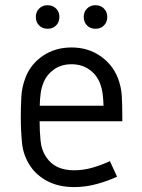

<svg xmlns="http://www.w3.org/2000/svg" viewBox="-20 -721 555 748"><path d="M258.8 -536.1Q321.8 -536.1 369.9 -503.4Q418 -470.7 439 -417.5Q452.1 -383.8 454.3 -349.6Q456.5 -315.4 456.5 -264.6V-248.5H134.3Q134.3 -212.9 137.9 -173.8Q141.6 -134.8 162.1 -106Q195.8 -57.6 268.6 -57.6Q306.2 -57.6 342.3 -68.4Q378.4 -79.1 408.2 -93.3L436 -32.7Q400.9 -16.1 357.4 -4.2Q314 7.8 268.6 7.8Q210 7.8 167 -14.2Q124 -36.1 99.6 -71.8Q70.8 -113.8 65.9 -163.1Q61 -212.4 61 -264.2Q61 -307.6 63.2 -345Q65.4 -382.3 79.1 -418Q99.1 -471.2 147.2 -503.7Q195.3 -536.1 258.8 -536.1ZM258.8 -470.7Q218.3 -470.7 189.9 -450.2Q161.6 -429.7 148.9 -397.9Q141.1 -378.4 138.2 -355.7Q135.3 -333 134.8 -309.1H383.3Q382.8 -330.6 380.1 -353.5Q377.4 -376.5 369.1 -397.5Q356 -430.7 326.9 -450.7Q297.9 -470.7 258.8 -470.7ZM352.1 -700.7Q372.1 -700.7 385 -687.7Q397.9 -674.8 397.9 -654.8Q397.9 -634.8 385 -621.8Q372.1 -608.9 352.1 -608.9Q332 -608.9 319.1 -621.8Q306.2 -634.8 306.2 -654.8Q306.2 -674.8 319.1 -687.7Q332 -700.7 352.1 -700.7ZM165.5 -700.7Q185.5 -700.7 198.5 -687.7Q211.4 -674.8 211.4 -654.8Q211.4 -634.8 198.5 -621.8Q185.5 -608.9 165.5 -608.9Q145.5 -608.9 132.6 -621.8Q119.6 -634.8 119.6 -654.8Q119.6 -674.8 132.6 -687.7Q145.5 -700.7 165.5 -700.7Z"/></svg>

Font: Gidole
Style: Regular
Weight: 400
Version: Version 2.100; ttfautohint (v1.8.4.7-5d5b)